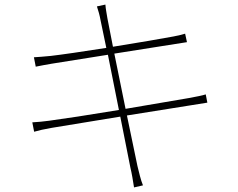

<svg xmlns="http://www.w3.org/2000/svg" viewBox="-20 -789 1040 838"><path d="M121 -255 129 -214C150 -220 171 -225 206 -231L505 -280L549 -58C556 -29 560 -2 565 29L604 20C594 -4 587 -36 580 -64L534 -285L810 -329C847 -335 870 -339 885 -341L878 -377C862 -372 842 -368 804 -361L528 -314L479 -555L745 -597C768 -601 788 -604 796 -605L788 -642C778 -639 765 -635 738 -630C689 -621 581 -602 473 -585L449 -708C446 -728 441 -751 440 -769L403 -761C409 -743 415 -723 419 -700L444 -580C343 -564 246 -550 202 -545C170 -542 147 -540 128 -539L136 -498C161 -503 182 -507 206 -511L451 -550L499 -309C373 -288 248 -269 194 -262C173 -259 142 -256 121 -255Z"/></svg>

Font: Harano Aji Gothic TW ExtraLight
Style: Regular
Weight: 250
Foundry: Masamichi Hosoda
Version: HaranoAjiGothicTW-ExtraLight version 20230610;ttx 4.39.4